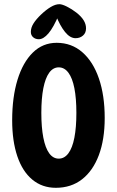

<svg xmlns="http://www.w3.org/2000/svg" viewBox="-20 -902 557 915"><path d="M246 -7Q181 -7 134 -46Q87 -85 62.5 -157.5Q38 -230 38 -329Q38 -439 63.5 -522Q89 -605 136.5 -651.5Q184 -698 250 -698Q321 -698 372.5 -653Q424 -608 451.5 -527.5Q479 -447 479 -340Q479 -237 451 -162.5Q423 -88 371 -47.5Q319 -7 246 -7ZM260 -146Q287 -146 306 -171.5Q325 -197 334.5 -246Q344 -295 344 -364Q344 -433 334.5 -481.5Q325 -530 306 -555.5Q287 -581 260 -581Q233 -581 214.5 -555.5Q196 -530 186.5 -481.5Q177 -433 177 -364Q177 -295 186.5 -246Q196 -197 214.5 -171.5Q233 -146 260 -146ZM263 -882Q276 -882 299 -870.5Q322 -859 344 -842Q367 -824 378.5 -805.5Q390 -787 390 -767Q390 -745 375.5 -732.5Q361 -720 340 -720Q314 -720 290 -749.5Q266 -779 246 -830L261 -833Q235 -771 211 -743Q187 -715 165 -715Q149 -715 138 -724.5Q127 -734 127 -750Q127 -770 139.5 -790Q152 -810 175 -832Q199 -855 221.5 -868.5Q244 -882 263 -882Z"/></svg>

Font: DynaPuff Condensed
Style: Regular
Weight: 400
Width: 3
Designer: Toshi Omagari, Jennifer Daniel
Foundry: Google Fonts
Version: Version 2.000